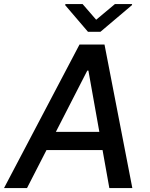

<svg xmlns="http://www.w3.org/2000/svg" viewBox="-41 -953 761 973"><path d="M95.9 0H-20.6L361.9 -727.3H488.6L629.6 0H513.1L478.7 -192.5H194.6ZM242.2 -284.8H462.4L407 -595.2H401.3ZM377.5 -932.5 446.4 -853 541.5 -932.5H628.6L627.5 -926.8L468 -791.9H404.8L289.4 -926.8L290.5 -932.5Z"/></svg>

Font: Inter UI Medium
Style: Italic
Weight: 500
Italic angle: 9.39999°
Designer: Rasmus Andersson
Foundry: rsms
Version: 3.2;8d6f07862